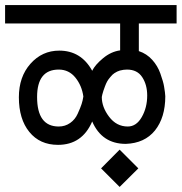

<svg xmlns="http://www.w3.org/2000/svg" viewBox="-30 -633 721 762"><path d="M444.8 -39.1 519 35.2 444.8 108.9 371.1 35.2ZM300.8 -250Q294.9 -293 269.5 -324.7Q243.7 -356.9 203.1 -356.9Q117.2 -356.9 117.2 -248Q117.2 -130.9 203.1 -130.9Q228.5 -130.9 248.5 -145Q268.1 -158.7 278.3 -181.6Q289.6 -206.5 293.9 -220.2Q298.3 -233.4 300.8 -250ZM374 -248Q374 -208 402.8 -169.9Q432.1 -130.9 477.1 -130.9Q511.2 -130.9 532.7 -168.5Q554.2 -206.1 554.2 -253.9Q554.2 -296.9 534.2 -327.1Q514.6 -356.9 474.1 -356.9Q460 -356.9 445.8 -353Q435.5 -350.1 424.3 -342.8Q416.5 -337.9 408.2 -327.6Q399.4 -317.4 395.5 -310.1Q390.6 -301.3 386.7 -290.5Q380.9 -274.9 380.4 -272.9Q378.4 -265.1 376 -257.8ZM335.9 -352.1Q347.2 -375.5 378.9 -401.9Q410.6 -428.2 446.8 -433.1V-540H-9.8V-612.8H670.9V-540H521V-430.2Q552.2 -419.9 574.2 -395.5Q595.7 -371.6 606.4 -341.3Q618.2 -308.1 621.1 -290Q625.5 -264.2 626 -251Q626 -166.5 585 -115.2Q543.9 -64.5 469.2 -62Q374.5 -62 335.9 -150.9Q295.9 -58.1 200.2 -58.1Q127.9 -58.1 86.4 -109.4Q44.9 -160.2 44.9 -247.1Q44.9 -328.1 90.8 -379.9Q137.2 -432.1 205.1 -432.1Q292 -432.1 335.9 -352.1Z"/></svg>

Font: Miedinger*
Style: Book
Weight: 400
Version: Version 001.000